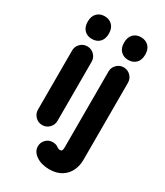

<svg xmlns="http://www.w3.org/2000/svg" viewBox="-229 -823 973 1131"><g transform="rotate(30 257.5 -257.5)"><path d="M136.5 10Q108.8 10 89.4 -9.8Q70 -29.5 70 -57V-458.8Q70 -486.2 89.4 -505.6Q108.8 -525 136.5 -525Q164 -525 183.4 -505.6Q202.8 -486.2 202.8 -458.8V-57Q202.8 -29.5 183.4 -9.8Q164 10 136.5 10ZM135.8 -575.5Q104.5 -575.5 84.5 -595.6Q64.5 -615.8 64.5 -652.8Q64.5 -689.2 84.4 -709.5Q104.3 -729.8 135.6 -729.8Q168.2 -729.8 188.2 -709.5Q208.2 -689.2 208.2 -652.8Q208.2 -615.8 188.4 -595.6Q168.5 -575.5 135.8 -575.5ZM301.8 215Q277 215 252.5 208.5Q228 202 210 188.2Q195 177.8 186 162.9Q177 148 177.5 129.2Q177.8 102.8 196.9 83.9Q216 65 243.2 65.5Q265 66.2 277.2 75.5Q289.5 84.8 301.2 84.8Q312 84.8 314.8 76.4Q317.5 68 317.5 58.2V-458.8Q317.5 -486.2 337 -505.6Q356.5 -525 383.8 -525Q411.2 -525 430.6 -505.6Q450 -486.2 450 -458.8V67Q450 106.2 433.6 140.2Q417.2 174.2 384.1 194.6Q351 215 301.8 215ZM383 -575.5Q351.8 -575.5 331.8 -595.6Q311.8 -615.8 311.8 -652.8Q311.8 -689.2 331.6 -709.5Q351.5 -729.8 382.8 -729.8Q415.5 -729.8 435.5 -709.5Q455.5 -689.2 455.5 -652.8Q455.5 -615.8 435.6 -595.6Q415.7 -575.5 383 -575.5Z"/></g></svg>

Font: National Park
Style: Regular
Weight: 400
Designer: Andrea Herstowski, Ben Hoepner
Version: Version 1.009